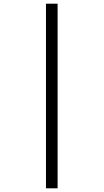

<svg xmlns="http://www.w3.org/2000/svg" viewBox="-20 -780 562 1040"><path d="M229 240H292V-760H229Z"/></svg>

Font: Noto Serif Khmer SemiCondensed SemiBold
Style: Regular
Weight: 600
Width: 4
Designer: Danh Hong and the Monotype Design Team
Foundry: Monotype Imaging Inc.
Version: Version 2.004